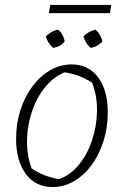

<svg xmlns="http://www.w3.org/2000/svg" viewBox="-20 -747 500 775"><path d="M192 8Q124 8 84.5 -44.5Q45 -97 45 -187Q45 -249 62.5 -303Q80 -357 111 -398.5Q142 -440 182.5 -463.5Q223 -487 269 -487Q337 -487 376 -435Q415 -383 415 -293Q415 -231 397.5 -176.5Q380 -122 349.5 -80.5Q319 -39 278.5 -15.5Q238 8 192 8ZM218 -24Q264 -40 298 -81.5Q332 -123 351 -179Q370 -235 371.5 -296Q373 -357 352 -413Q300 -447 241 -455Q196 -437 162 -395Q128 -353 109 -297Q90 -241 89 -180.5Q88 -120 108 -67Q157 -34 218 -24ZM177 -694 183 -727H429L424 -694ZM194 -554Q172 -574 165 -600Q188 -623 215 -627Q237 -608 241 -579Q222 -557 194 -554ZM345 -554Q324 -573 317 -600Q338 -622 366 -627Q389 -606 393 -579Q372 -557 345 -554Z"/></svg>

Font: Piazzolla ExtraLight
Style: Italic
Weight: 200
Italic angle: -11.3°
Designer: Juan Pablo del Peral
Foundry: Huerta Tipografica
Version: Version 1.330